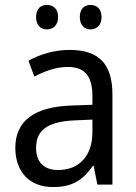

<svg xmlns="http://www.w3.org/2000/svg" viewBox="-20 -840 550 777"><path d="M126 -771C126 -737 145 -721 170 -721C195 -721 215 -738 215 -771C215 -805 195 -820 170 -820C145 -820 126 -805 126 -771ZM303 -771C303 -738 322 -721 346 -721C371 -721 391 -738 391 -771C391 -805 371 -820 346 -820C322 -820 303 -805 303 -771ZM261 -638C199 -638 139 -619 95 -594L119 -530C161 -552 206 -569 254 -569C319 -569 354 -537 354 -450V-416L273 -413C117 -409 42 -349 42 -242C42 -143 101 -83 194 -83C274 -83 315 -111 356 -169H359L374 -93H435V-457C435 -582 380 -638 261 -638ZM284 -353 354 -356V-306C354 -203 295 -152 215 -152C162 -152 126 -180 126 -241C126 -310 167 -348 284 -353Z"/></svg>

Font: Noto Sans Kannada UI SemiCondensed SemiBold
Style: Regular
Weight: 600
Width: 4
Designer: Jelle Bosma - Monotype Design Team
Foundry: Monotype Imaging Inc.
Version: Version 2.006